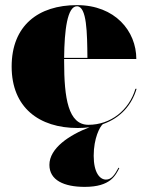

<svg xmlns="http://www.w3.org/2000/svg" viewBox="-20 -490 578 750"><path d="M446 167 443 165C428 193 415.5 211.5 394 211.5C370 211.5 346 184.5 346 118.5C346 49.5 370 5 381.5 -5C452 -29.5 495 -81 513.5 -143H509C484 -59.5 412.5 -2.5 325.5 -2.5C246.5 -2.5 230.5 -106 230.5 -250C230.5 -253 230.5 -256.5 230.5 -259.5H512.5C512.5 -368.5 429.5 -470 280.5 -470C129.5 -470 25.5 -390 25.5 -230C25.5 -70 132.5 10 283.5 10C300 10 315.5 9 330 7C251.5 37 173 88.5 173 154C173 214 230 240 311 240C412 240 431 195 446 167ZM280.5 -465.5C319.5 -465.5 320.5 -361 321.5 -264H230.5C231.5 -372 243 -465.5 280.5 -465.5Z"/></svg>

Font: Bodoni* 36pt Fatface
Style: Regular
Weight: 900
Version: Version 2.3